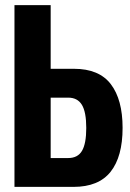

<svg xmlns="http://www.w3.org/2000/svg" viewBox="-20 -731 509 751"><path d="M36.6 -710.9H178.2V-461.9H269.5Q367.7 -461.9 413.6 -401.6Q459.5 -341.3 459.5 -231Q459.5 -118.2 412.6 -59.1Q365.7 0 267.6 0H36.6ZM178.2 -349.1V-112.8H246.6Q284.2 -112.8 300.8 -141.1Q317.4 -169.4 317.4 -230.5Q317.4 -293 300.3 -321Q283.2 -349.1 246.6 -349.1Z"/></svg>

Font: Roboto Flex Super Cond Bold
Style: Regular
Weight: 700
Width: 3
Designer: Berlow after Robertson
Foundry: Google
Version: Version 3.000